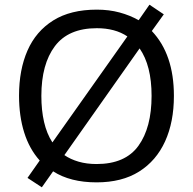

<svg xmlns="http://www.w3.org/2000/svg" viewBox="-20 -766 821 817"><path d="M720 -358Q720 -247 682.5 -164.5Q645 -82 572 -36Q499 10 391 10Q279 10 206 -37L158 31L97 -9L149 -83Q105 -132 83 -202Q61 -272 61 -359Q61 -469 97 -551Q133 -633 206.5 -679Q280 -725 392 -725Q444 -725 488.5 -713Q533 -701 570 -680L616 -746L677 -705L626 -634Q720 -535 720 -358ZM156 -358Q156 -297 167.5 -247Q179 -197 203 -160L522 -611Q470 -646 392 -646Q271 -646 213.5 -569.5Q156 -493 156 -358ZM625 -358Q625 -487 574 -560L254 -106Q280 -88 314.5 -78Q349 -68 391 -68Q513 -68 569 -145.5Q625 -223 625 -358Z"/></svg>

Font: Noto Sans Deseret
Style: Regular
Weight: 400
Designer: Monotype Design Team
Foundry: Monotype Imaging Inc.
Version: Version 2.001; ttfautohint (v1.8.4.7-5d5b)